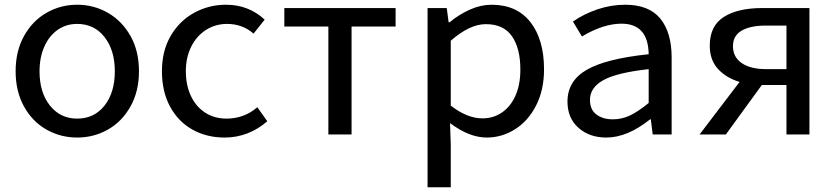

<svg xmlns="http://www.w3.org/2000/svg" viewBox="-20 -568 3538 811"><path d="M46 -267Q46 -352 81.5 -416Q117 -480 176.5 -514Q236 -548 306 -548Q376 -548 435.5 -514Q495 -480 531 -416.5Q567 -353 567 -267Q567 -182 531 -118Q495 -54 435.5 -20.5Q376 13 306 13Q236 13 176.5 -20.5Q117 -54 81.5 -118Q46 -182 46 -267ZM465 -267Q465 -356 421.5 -411.5Q378 -467 306 -467Q259 -467 223 -441.5Q187 -416 167 -370.5Q147 -325 147 -267Q147 -177 191 -122Q235 -67 306 -67Q378 -67 421.5 -122Q465 -177 465 -267Z M664 -267Q664 -353 701 -416.5Q738 -480 800 -514Q862 -548 935 -548Q1030 -548 1098 -485L1051 -426Q1004 -467 939 -467Q890 -467 850 -441.5Q810 -416 787.5 -370.5Q765 -325 765 -267Q765 -208 786.5 -162.5Q808 -117 847 -92Q886 -67 937 -67Q1011 -67 1067 -115L1109 -56Q1072 -23 1026 -5Q980 13 929 13Q853 13 793 -20.5Q733 -54 698.5 -117.5Q664 -181 664 -267Z M1367 -456H1181V-534H1651V-456H1465V0H1367Z M1786 -534H1867L1875 -474H1879Q1919 -507 1965 -527.5Q2011 -548 2056 -548Q2163 -548 2220.5 -474.5Q2278 -401 2278 -275Q2278 -188 2244.5 -122.5Q2211 -57 2155.5 -22Q2100 13 2036 13Q1962 13 1881 -48L1884 44V223H1786ZM2178 -274Q2178 -364 2142.5 -415Q2107 -466 2032 -466Q1964 -466 1884 -396V-122Q1953 -68 2018 -68Q2064 -68 2100.5 -93Q2137 -118 2157.5 -164.5Q2178 -211 2178 -274Z M2377 -139Q2377 -226 2458 -273Q2539 -320 2720 -339Q2718 -468 2605 -468Q2529 -468 2438 -414L2400 -477Q2446 -509 2503.5 -528.5Q2561 -548 2621 -548Q2721 -548 2769 -489.5Q2817 -431 2817 -325V0H2737L2729 -64H2726Q2630 13 2541 13Q2470 13 2423.5 -28Q2377 -69 2377 -139ZM2720 -133V-276Q2585 -261 2528.5 -229.5Q2472 -198 2472 -146Q2472 -105 2499 -84.5Q2526 -64 2569 -64Q2607 -64 2641.5 -80.5Q2676 -97 2720 -133Z M3302 -209H3199H3198L3046 0H2935L3104 -222Q3047 -239 3012.5 -277Q2978 -315 2978 -375Q2978 -459 3037.5 -496.5Q3097 -534 3199 -534H3399V0H3302ZM3302 -276V-460H3216Q3149 -460 3112.5 -438.5Q3076 -417 3076 -373Q3076 -327 3113 -301.5Q3150 -276 3216 -276Z"/></svg>

Font: Nebula Sans Medium
Style: Regular
Weight: 500
Designer: Paul D. Hunt for Adobe (as Source Sans)
Foundry: Nebula Entertainment & Broadcasting LLC
Version: Version 1.010